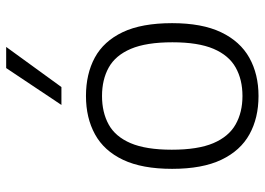

<svg xmlns="http://www.w3.org/2000/svg" viewBox="-138 -710 858 622"><g transform="rotate(-90 291.0 -399.0)"><path d="M291 9.5Q220 9.5 167 -19.8Q114 -49 84.5 -110.8Q55 -172.5 55 -270.5Q55 -367.5 84.2 -429.2Q113.5 -491 166.8 -520.2Q220 -549.5 291 -549.5Q362.5 -549.5 415.5 -520.8Q468.5 -492 497.8 -430.5Q527 -369 527 -270.5Q527 -173.5 497.5 -111.8Q468 -50 414.8 -20.2Q361.5 9.5 291 9.5ZM291 -42.5Q344 -42.5 383.2 -64.5Q422.5 -86.5 443.8 -136.2Q465 -186 465 -269.5Q465 -354 443.8 -404Q422.5 -454 383.2 -475.8Q344 -497.5 291 -497.5Q238 -497.5 198.8 -476Q159.5 -454.5 138.2 -404.8Q117 -355 117 -271.5Q117 -187 138.2 -137Q159.5 -87 198.8 -64.8Q238 -42.5 291 -42.5ZM262 -629 381.5 -808H450L320 -629Z"/></g></svg>

Font: Encode Sans SemiExpanded Light
Style: Regular
Weight: 300
Width: 6
Designer: Multiple Designers
Foundry: Impallari Type
Version: Version 3.002